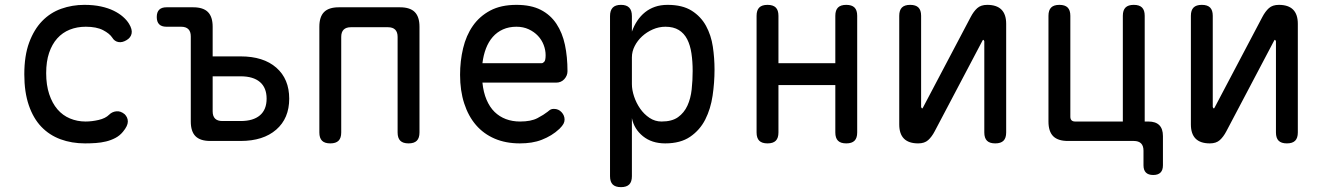

<svg xmlns="http://www.w3.org/2000/svg" viewBox="-20 -580 5440 790"><path d="M80 -274Q80 -351 100 -405Q120 -459 153.5 -493.5Q187 -528 232 -544Q277 -560 327 -560Q365 -560 395 -553.5Q425 -547 447.5 -536Q470 -525 486 -511Q502 -497 511 -482Q525 -459 521.5 -442Q518 -425 501 -415Q483 -404 467 -407Q451 -410 442 -425Q431 -442 404 -456Q377 -470 333 -470Q297 -470 267 -458Q237 -446 215.5 -422Q194 -398 182 -362.5Q170 -327 170 -279Q170 -230 182.5 -192.5Q195 -155 216.5 -130Q238 -105 268 -92.5Q298 -80 332 -80Q358 -80 386 -86.5Q414 -93 429 -108Q441 -120 458.5 -122Q476 -124 493 -110Q499 -104 502.5 -96.5Q506 -89 506 -80Q506 -71 501 -60.5Q496 -50 486 -38Q473 -22 455 -12.5Q437 -3 416.5 2Q396 7 374 8.5Q352 10 330 10Q275 10 229 -7Q183 -24 150 -58.5Q117 -93 98.5 -147Q80 -201 80 -274Z M855 -348H970Q1064 -348 1117 -301.5Q1170 -255 1170 -174Q1170 -93 1116.5 -46.5Q1063 0 970 0H845Q804 0 784.5 -19.5Q765 -39 765 -80V-430Q765 -450 755 -460Q745 -470 725 -470H665Q645 -470 635 -480Q625 -490 625 -510Q625 -530 635 -540Q645 -550 665 -550H775Q816 -550 835.5 -530.5Q855 -511 855 -470ZM855 -122Q855 -102 865 -92Q875 -82 895 -82H970Q1022 -82 1049.5 -105.5Q1077 -129 1077 -174Q1077 -219 1049.5 -242.5Q1022 -266 970 -266H855Z M1339 10Q1316 10 1305 -1Q1294 -12 1294 -35V-470Q1294 -511 1313.5 -530.5Q1333 -550 1374 -550H1626Q1667 -550 1686.5 -530.5Q1706 -511 1706 -470V-35Q1706 -12 1695 -1Q1684 10 1661 10Q1638 10 1627 -1Q1616 -12 1616 -35V-428Q1616 -448 1606 -458Q1596 -468 1576 -468H1424Q1404 -468 1394 -458Q1384 -448 1384 -428V-35Q1384 -12 1373 -1Q1362 10 1339 10Z M2259 -132Q2278 -132 2290.5 -118.5Q2303 -105 2303 -88Q2303 -79 2298.5 -70.5Q2294 -62 2282 -50Q2266 -35 2248 -24Q2230 -13 2209.5 -5Q2189 3 2166.5 6.5Q2144 10 2119 10Q2061 10 2015.5 -9.5Q1970 -29 1938.5 -65.5Q1907 -102 1890 -154.5Q1873 -207 1873 -272Q1873 -329 1885.5 -381.5Q1898 -434 1925.5 -473.5Q1953 -513 1997 -536.5Q2041 -560 2105 -560Q2165 -560 2205 -539.5Q2245 -519 2269.5 -482Q2294 -445 2304.5 -395.5Q2315 -346 2315 -287Q2315 -269 2302 -254.5Q2289 -240 2268 -240H1965Q1969 -200 1982 -169.5Q1995 -139 2015 -119.5Q2035 -100 2061.5 -90Q2088 -80 2120 -80Q2165 -80 2191.5 -94Q2218 -108 2233 -120Q2241 -127 2246 -129.5Q2251 -132 2259 -132ZM1965 -320H2209Q2214 -320 2219.5 -326Q2225 -332 2225 -353Q2225 -374 2217 -395Q2209 -416 2193.5 -432.5Q2178 -449 2155.5 -459.5Q2133 -470 2105 -470Q2074 -470 2049.5 -459Q2025 -448 2007.5 -428Q1990 -408 1979.5 -380.5Q1969 -353 1965 -320Z M2535 -560Q2558 -560 2569 -548.5Q2580 -537 2580 -514V-450Q2589 -475 2602.5 -495Q2616 -515 2634 -529.5Q2652 -544 2675 -552Q2698 -560 2727 -560Q2788 -560 2826 -536Q2864 -512 2885 -473.5Q2906 -435 2913 -388Q2920 -341 2920 -294Q2920 -240 2912 -186Q2904 -132 2882 -88.5Q2860 -45 2820 -17.5Q2780 10 2717 10Q2662 10 2625.5 -19.5Q2589 -49 2580 -94V145Q2580 168 2569 179Q2558 190 2535 190Q2512 190 2501 179Q2490 168 2490 145V-514Q2490 -537 2501 -548.5Q2512 -560 2535 -560ZM2718 -470Q2691 -470 2666 -459Q2641 -448 2622 -430.5Q2603 -413 2591.5 -390.5Q2580 -368 2580 -344V-234Q2580 -210 2589 -183Q2598 -156 2614 -133Q2630 -110 2652.5 -95Q2675 -80 2702 -80Q2745 -80 2770 -98Q2795 -116 2808.5 -145.5Q2822 -175 2826 -212.5Q2830 -250 2830 -288Q2830 -327 2825 -360.5Q2820 -394 2807.5 -418.5Q2795 -443 2773 -456.5Q2751 -470 2718 -470Z M3138 10Q3115 10 3104 -1Q3093 -12 3093 -35V-515Q3093 -538 3104 -549Q3115 -560 3138 -560Q3161 -560 3172 -549Q3183 -538 3183 -515V-320H3417V-515Q3417 -538 3428 -549Q3439 -560 3462 -560Q3485 -560 3496 -549Q3507 -538 3507 -515V-35Q3507 -12 3496 -1Q3485 10 3462 10Q3439 10 3428 -1Q3417 -12 3417 -35V-230H3183V-35Q3183 -12 3172 -1Q3161 10 3138 10Z M3680 -68V-515Q3680 -538 3691 -549Q3702 -560 3725 -560Q3748 -560 3759 -549Q3770 -538 3770 -515V-140Q3772 -134 3774 -134Q3776 -134 3776.5 -135.5Q3777 -137 3779 -140L3974 -510Q3986 -533 4001 -546.5Q4016 -560 4042 -560Q4081 -560 4100.5 -540.5Q4120 -521 4120 -482V-35Q4120 -12 4109 -1Q4098 10 4075 10Q4052 10 4041 -1Q4030 -12 4030 -35V-410Q4028 -416 4026 -416Q4024 -416 4023.5 -414.5Q4023 -413 4021 -410L3826 -40Q3814 -17 3799 -3.5Q3784 10 3758 10Q3719 10 3699.5 -9.5Q3680 -29 3680 -68Z M4765 100Q4765 120 4755 130Q4745 140 4725 140Q4705 140 4695 130Q4685 120 4685 100V40Q4685 20 4675 10Q4665 0 4645 0H4374Q4333 0 4313.5 -19.5Q4294 -39 4294 -80V-515Q4294 -538 4305 -549Q4316 -560 4339 -560Q4362 -560 4373 -549Q4384 -538 4384 -515V-100Q4384 -90 4389 -85Q4394 -80 4404 -80H4600V-515Q4600 -538 4611 -549Q4622 -560 4645 -560Q4668 -560 4679 -549Q4690 -538 4690 -515V-80H4705Q4735 -80 4750 -65Q4765 -50 4765 -20Z M4880 -68V-515Q4880 -538 4891 -549Q4902 -560 4925 -560Q4948 -560 4959 -549Q4970 -538 4970 -515V-140Q4972 -134 4974 -134Q4976 -134 4976.5 -135.5Q4977 -137 4979 -140L5174 -510Q5186 -533 5201 -546.5Q5216 -560 5242 -560Q5281 -560 5300.5 -540.5Q5320 -521 5320 -482V-35Q5320 -12 5309 -1Q5298 10 5275 10Q5252 10 5241 -1Q5230 -12 5230 -35V-410Q5228 -416 5226 -416Q5224 -416 5223.5 -414.5Q5223 -413 5221 -410L5026 -40Q5014 -17 4999 -3.5Q4984 10 4958 10Q4919 10 4899.5 -9.5Q4880 -29 4880 -68Z"/></svg>

Font: Maple Mono NL
Style: Regular
Weight: 400
Monospace: yes
Designer: subframe7536
Version: Version 7.000